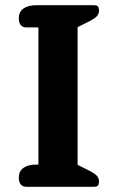

<svg xmlns="http://www.w3.org/2000/svg" viewBox="-20 -715 451 735"><path d="M52 -35Q52 -60 70 -72.5Q88 -85 118 -85H127V-610H81Q67 -610 59.5 -619Q52 -628 52 -645Q52 -670 70 -682.5Q88 -695 118 -695H340Q351 -695 355 -690Q359 -685 359 -675Q359 -661 349.5 -651.5Q340 -642 315 -630L277 -611V-84L315 -65Q340 -53 349.5 -43.5Q359 -34 359 -20Q359 -10 355 -5Q351 0 340 0H81Q67 0 59.5 -9Q52 -18 52 -35Z"/></svg>

Font: Maitree
Style: Bold
Weight: 700
Designer: CadsonDemak Team
Foundry: CadsonDemak
Version: Version 1.002